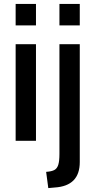

<svg xmlns="http://www.w3.org/2000/svg" viewBox="-20 -720 488 982"><path d="M60 -700H164V-590H60ZM60 -494H164V0H60ZM284 -700H388V-590H284ZM216 159Q244 157 258 149.5Q272 142 278 123Q284 104 284 67V-494H388V109Q388 231 260 239L227 242Z"/></svg>

Font: Cabin Medium
Style: Regular
Weight: 500
Designer: Pablo Impallari
Foundry: Pablo Impallari. http://www.impallari.com Igino Marini. http://www.ikern.com
Version: Version 2.200